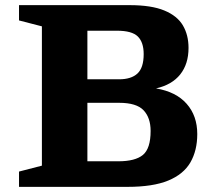

<svg xmlns="http://www.w3.org/2000/svg" viewBox="-20 -727 840 747"><path d="M54 0V-59.5L143 -82.5V-624.5L54 -647.5V-707H484.5Q569 -707 619.2 -686.2Q669.5 -665.5 691.5 -628.2Q713.5 -591 713.5 -540.5Q713.5 -478 681.2 -437.5Q649 -397 587 -383Q665 -370 706.2 -323.2Q747.5 -276.5 747.5 -205.5Q747.5 -141.5 720.8 -95.2Q694 -49 634.5 -24.5Q575 0 476.5 0ZM435 -607.5H320V-418.5H443.5Q490.5 -418.5 514.8 -441Q539 -463.5 539 -516.5Q539 -562.5 516.2 -585Q493.5 -607.5 435 -607.5ZM443.5 -327H320V-99.5H440.5Q506 -99.5 536 -124.2Q566 -149 566 -217.5Q566 -269 538.5 -298Q511 -327 443.5 -327Z"/></svg>

Font: Newsreader 6pt SemiBold
Style: Regular
Weight: 600
Designer: Hugues Gentile
Foundry: Production Type
Version: Version 1.003; ttfautohint (v1.8.3)